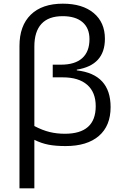

<svg xmlns="http://www.w3.org/2000/svg" viewBox="-20 -785 668 1045"><path d="M86 -535V240H167V-24Q205 -5 244 2.5Q283 10 337 10Q454 10 518 -45Q582 -100 582 -202Q582 -381 398 -402V-406Q551 -430 551 -574Q551 -663 490 -714Q429 -765 322 -765Q209 -765 147.5 -705Q86 -645 86 -535ZM467 -572Q467 -504 427.5 -468.5Q388 -433 312 -433H267V-364H322Q408 -364 454.5 -323.5Q501 -283 501 -207Q501 -57 333 -57Q289 -57 250 -66.5Q211 -76 167 -99V-532Q167 -613 205.5 -655Q244 -697 321 -697Q391 -697 429 -664.5Q467 -632 467 -572Z"/></svg>

Font: OpenSansMMV
Style: Regular
Weight: 400
Designer: Steve Matteson
Foundry: Ascender Corporation
Version: Version 4.000